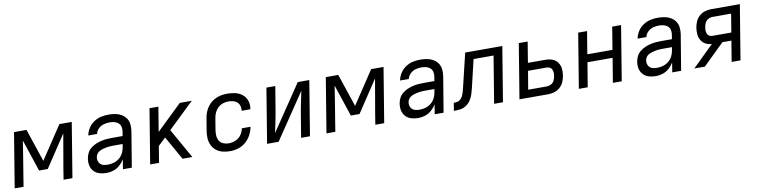

<svg xmlns="http://www.w3.org/2000/svg" viewBox="-16 -1182 7232 1834"><g transform="rotate(-10 3600.0 -265.0)"><path d="M24 0H110L127 -106Q141 -188 154 -270.5Q167 -353 180 -436L283 -127H367L572 -436Q558 -353 543.5 -271Q529 -189 515 -106L498 0H584L671 -530H551L339 -211L232 -530H111Z M916 8Q949 8 982.5 -3Q1016 -14 1043.5 -38.5Q1071 -63 1089 -93L1074 0H1160L1217 -345Q1222 -378 1218.5 -411Q1215 -444 1197 -469.5Q1179 -495 1151.5 -511Q1124 -527 1092 -532.5Q1060 -538 1027 -538Q991 -538 954.5 -530Q918 -522 885 -499.5Q852 -477 831.5 -444.5Q811 -412 804 -375H889Q895 -404 918 -426Q941 -448 969.5 -455.5Q998 -463 1027 -463Q1050 -463 1071.5 -457.5Q1093 -452 1109.5 -438Q1126 -424 1131.5 -402Q1137 -380 1133 -357L1126 -313H1024Q998 -313 971 -311Q944 -309 917 -302.5Q890 -296 864 -285Q838 -274 815 -255.5Q792 -237 779 -211.5Q766 -186 762 -159Q756 -125 763 -91.5Q770 -58 793 -34Q816 -10 848.5 -1Q881 8 916 8Q916 8 916 8Q916 8 916 8Q916 8 916 8Q916 8 916 8ZM939 -68Q915 -68 893.5 -74.5Q872 -81 859.5 -100Q847 -119 847 -142Q847 -149 848 -157Q851 -174 861.5 -189Q872 -204 888.5 -212Q905 -220 922 -225Q939 -230 956 -233Q973 -236 990 -237Q1007 -238 1024 -238H1113L1108 -209Q1104 -180 1090 -152Q1076 -124 1051 -104Q1026 -84 997 -76Q968 -68 939 -68Z M1338 0H1424L1450 -159L1523 -229L1544 -192L1652 0H1747L1584 -289L1835 -530H1719L1472 -292L1511 -530H1425Z M2113 8Q2152 8 2192 -4Q2232 -16 2265 -44.5Q2298 -73 2317.5 -110.5Q2337 -148 2345 -188H2260Q2254 -154 2233 -124.5Q2212 -95 2179 -81.5Q2146 -68 2113 -68Q2085 -68 2060 -78.5Q2035 -89 2022 -111.5Q2009 -134 2007 -161.5Q2005 -189 2010 -217L2028 -327Q2032 -353 2043.5 -379Q2055 -405 2076 -425Q2097 -445 2124 -454Q2151 -463 2178 -463Q2201 -463 2223 -457.5Q2245 -452 2261.5 -437.5Q2278 -423 2284.5 -401Q2291 -379 2288 -356Q2287 -354 2287 -353H2372L2373 -358Q2380 -398 2367.5 -435.5Q2355 -473 2325 -497Q2295 -521 2256.5 -529.5Q2218 -538 2178 -538Q2145 -538 2112.5 -531Q2080 -524 2049.5 -506Q2019 -488 1996.5 -461Q1974 -434 1961.5 -402.5Q1949 -371 1944 -339L1926 -229Q1919 -192 1920.5 -155Q1922 -118 1936.5 -86Q1951 -54 1978 -32Q2005 -10 2040.5 -1Q2076 8 2113 8Z M2472 0H2584L2882 -442Q2871 -384 2858.5 -327Q2846 -270 2837 -212L2802 0H2888L2975 -530H2863L2565 -88Q2577 -146 2589 -203Q2601 -260 2610 -318L2645 -530H2559Z M3048 0H3134L3151 -106Q3165 -188 3178 -270.5Q3191 -353 3204 -436L3307 -127H3391L3596 -436Q3582 -353 3567.5 -271Q3553 -189 3539 -106L3522 0H3608L3695 -530H3575L3363 -211L3256 -530H3135Z M3940 8Q3973 8 4006.5 -3Q4040 -14 4067.5 -38.5Q4095 -63 4113 -93L4098 0H4184L4241 -345Q4246 -378 4242.5 -411Q4239 -444 4221 -469.5Q4203 -495 4175.5 -511Q4148 -527 4116 -532.5Q4084 -538 4051 -538Q4015 -538 3978.5 -530Q3942 -522 3909 -499.5Q3876 -477 3855.5 -444.5Q3835 -412 3828 -375H3913Q3919 -404 3942 -426Q3965 -448 3993.5 -455.5Q4022 -463 4051 -463Q4074 -463 4095.5 -457.5Q4117 -452 4133.5 -438Q4150 -424 4155.5 -402Q4161 -380 4157 -357L4150 -313H4048Q4022 -313 3995 -311Q3968 -309 3941 -302.5Q3914 -296 3888 -285Q3862 -274 3839 -255.5Q3816 -237 3803 -211.5Q3790 -186 3786 -159Q3780 -125 3787 -91.5Q3794 -58 3817 -34Q3840 -10 3872.5 -1Q3905 8 3940 8Q3940 8 3940 8Q3940 8 3940 8Q3940 8 3940 8Q3940 8 3940 8ZM3963 -68Q3939 -68 3917.5 -74.5Q3896 -81 3883.5 -100Q3871 -119 3871 -142Q3871 -149 3872 -157Q3875 -174 3885.5 -189Q3896 -204 3912.5 -212Q3929 -220 3946 -225Q3963 -230 3980 -233Q3997 -236 4014 -237Q4031 -238 4048 -238H4137L4132 -209Q4128 -180 4114 -152Q4100 -124 4075 -104Q4050 -84 4021 -76Q3992 -68 3963 -68Z M4284 0Q4314 0 4344 -3.5Q4374 -7 4401.5 -24.5Q4429 -42 4447 -69Q4465 -96 4474.5 -125Q4484 -154 4491 -184L4555 -455H4749L4674 0H4760L4847 -530H4487L4408 -201Q4404 -183 4399 -165.5Q4394 -148 4386.5 -130.5Q4379 -113 4365 -98.5Q4351 -84 4332.5 -80Q4314 -76 4296 -76Z M4920 0H5200Q5229 0 5259 -9Q5289 -18 5313.5 -39.5Q5338 -61 5350.5 -90Q5363 -119 5368 -148Q5374 -183 5370.5 -217.5Q5367 -252 5347.5 -279Q5328 -306 5296.5 -317.5Q5265 -329 5230 -329H5060L5093 -530H5007ZM5200 -76H5018L5048 -254H5230Q5246 -254 5260 -246Q5274 -238 5280 -223.5Q5286 -209 5286.5 -192.5Q5287 -176 5284 -160Q5281 -139 5271 -118.5Q5261 -98 5241 -87Q5221 -76 5200 -76Z M5496 0H5582L5621 -236H5865L5826 0H5912L5999 -530H5913L5877 -311H5633L5669 -530H5583Z M6244 8Q6277 8 6310.5 -3Q6344 -14 6371.5 -38.5Q6399 -63 6417 -93L6402 0H6488L6545 -345Q6550 -378 6546.5 -411Q6543 -444 6525 -469.5Q6507 -495 6479.5 -511Q6452 -527 6420 -532.5Q6388 -538 6355 -538Q6319 -538 6282.5 -530Q6246 -522 6213 -499.5Q6180 -477 6159.5 -444.5Q6139 -412 6132 -375H6217Q6223 -404 6246 -426Q6269 -448 6297.5 -455.5Q6326 -463 6355 -463Q6378 -463 6399.5 -457.5Q6421 -452 6437.5 -438Q6454 -424 6459.5 -402Q6465 -380 6461 -357L6454 -313H6352Q6326 -313 6299 -311Q6272 -309 6245 -302.5Q6218 -296 6192 -285Q6166 -274 6143 -255.5Q6120 -237 6107 -211.5Q6094 -186 6090 -159Q6084 -125 6091 -91.5Q6098 -58 6121 -34Q6144 -10 6176.5 -1Q6209 8 6244 8Q6244 8 6244 8Q6244 8 6244 8Q6244 8 6244 8Q6244 8 6244 8ZM6267 -68Q6243 -68 6221.5 -74.5Q6200 -81 6187.5 -100Q6175 -119 6175 -142Q6175 -149 6176 -157Q6179 -174 6189.5 -189Q6200 -204 6216.5 -212Q6233 -220 6250 -225Q6267 -230 6284 -233Q6301 -236 6318 -237Q6335 -238 6352 -238H6441L6436 -209Q6432 -180 6418 -152Q6404 -124 6379 -104Q6354 -84 6325 -76Q6296 -68 6267 -68Z M6616 0H6718L6924 -201H7011L6978 0H7064L7151 -530H6871Q6842 -530 6812 -521Q6782 -512 6757.5 -490.5Q6733 -469 6720.5 -440Q6708 -411 6703 -382Q6698 -349 6700.5 -317Q6703 -285 6719 -258.5Q6735 -232 6762.5 -217.5Q6790 -203 6822 -202ZM6841 -277Q6825 -277 6811 -284.5Q6797 -292 6791 -306.5Q6785 -321 6784.5 -337.5Q6784 -354 6787 -370Q6790 -391 6800 -411.5Q6810 -432 6830 -443.5Q6850 -455 6871 -455H7053L7024 -277Z"/></g></svg>

Font: Iosevka Sparkle Oblique
Style: Regular
Weight: 400
Italic angle: -9°
Designer: Belleve Invis
Foundry: Belleve Invis
Version: Version 4.5.0; ttfautohint (v1.8.3)